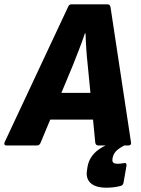

<svg xmlns="http://www.w3.org/2000/svg" viewBox="-51 -675 654 891"><path d="M-22 0Q-28 0 -30 -4Q-32 -8 -30 -14L264 -641Q269 -655 280 -655H448Q460 -655 462 -641L557 -14Q559 0 545 0H405Q393 0 391 -14L356 -374Q352 -410 349.5 -447Q347 -484 346 -520H343Q331 -484 316.5 -447Q302 -410 288 -374L138 -14Q133 0 121 0ZM159 -120 202 -244H394L400 -120ZM443 196Q393 196 369.5 174.5Q346 153 353 113L355 100Q363 52 404 21Q445 -10 529 -30L542 -8Q506 9 491 23Q476 37 472 56L471 62Q469 74 474.5 79.5Q480 85 497 85Q505 85 511 84Q517 83 524 82Q530 80 533.5 83.5Q537 87 536 94L522 174Q520 185 508 188Q493 192 476.5 194Q460 196 443 196Z"/></svg>

Font: Sofia Sans Semi Condensed Black
Style: Italic
Weight: 900
Italic angle: -9°
Version: Version 4.100